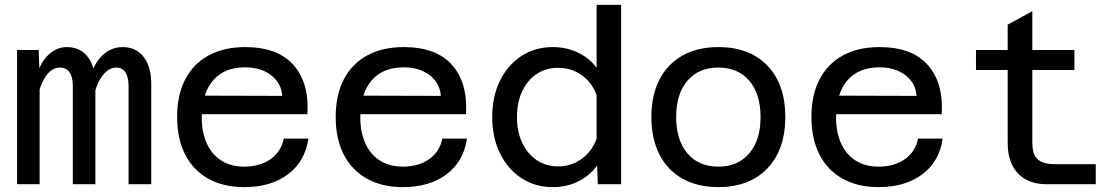

<svg xmlns="http://www.w3.org/2000/svg" viewBox="-20 -755 4590 787"><path d="M507 0V-401.5Q507 -438 494.5 -458Q482 -478 456 -478Q419.5 -478 391.2 -431.8Q363 -385.5 352 -287L343 -371.5Q345.5 -462 385.2 -512Q425 -562 482.5 -562Q536.5 -562 568.2 -522.5Q600 -483 600 -409.5V0ZM50 0V-550H138.5L142.5 -443V0ZM278.5 0V-401.5Q278.5 -439.5 265 -458.8Q251.5 -478 225 -478Q187 -478 160 -430Q133 -382 122 -287L120 -374.5Q122 -433.5 141 -475.5Q160 -517.5 189.8 -539.8Q219.5 -562 253.5 -562Q309.5 -562 340.2 -521.2Q371 -480.5 371 -410.5V0Z M981 12Q896 12 834 -22.5Q772 -57 739 -121.5Q706 -186 706 -276Q706 -366 739.5 -430Q773 -494 835.5 -528Q898 -562 985 -562Q1118 -562 1183 -488.5Q1248 -415 1240 -287H786L787 -363L1137 -362Q1133 -415 1091 -447Q1049 -479 985 -479Q899 -479 853 -425Q807 -371 807 -272Q807 -213 827.5 -167.5Q848 -122 887 -97Q926 -72 981 -72Q1046 -72 1089.5 -103Q1133 -134 1143 -187H1244Q1231 -94 1161 -41Q1091 12 981 12Z M1631 12Q1546 12 1484 -22.5Q1422 -57 1389 -121.5Q1356 -186 1356 -276Q1356 -366 1389.5 -430Q1423 -494 1485.5 -528Q1548 -562 1635 -562Q1768 -562 1833 -488.5Q1898 -415 1890 -287H1436L1437 -363L1787 -362Q1783 -415 1741 -447Q1699 -479 1635 -479Q1549 -479 1503 -425Q1457 -371 1457 -272Q1457 -213 1477.5 -167.5Q1498 -122 1537 -97Q1576 -72 1631 -72Q1696 -72 1739.5 -103Q1783 -134 1793 -187H1894Q1881 -94 1811 -41Q1741 12 1631 12Z M2246 -562Q2302.5 -562 2349.5 -539.2Q2396.5 -516.5 2425.5 -477V-735H2526V0H2430.5L2427.5 -76.5Q2399 -36.5 2351.5 -12.2Q2304 12 2246 12Q2173 12 2117 -25Q2061 -62 2029.2 -127Q1997.5 -192 1997.5 -275Q1997.5 -359 2029.2 -423.8Q2061 -488.5 2117 -525.2Q2173 -562 2246 -562ZM2268 -73Q2321.5 -73 2363.8 -103.5Q2406 -134 2425.5 -186V-365Q2406 -418 2363.8 -447.5Q2321.5 -477 2268 -477Q2217.5 -477 2179.5 -451.5Q2141.5 -426 2120.2 -380.5Q2099 -335 2099 -275Q2099 -216 2120.2 -170.5Q2141.5 -125 2179.5 -99Q2217.5 -73 2268 -73Z M2924.5 12Q2839 12 2777.4 -22.8Q2715.8 -57.5 2682.9 -122Q2650 -186.5 2650 -275Q2650 -364.5 2682.9 -428.5Q2715.8 -492.5 2777.4 -527.2Q2839 -562 2924.6 -562Q3053 -562 3126 -485.5Q3199 -409 3199 -274.9Q3199 -186.5 3166 -122Q3133 -57.5 3071.5 -22.8Q3010 12 2924.5 12ZM2924.5 -72Q3005 -72 3051.3 -126.6Q3097.5 -181.1 3097.5 -275.1Q3097.5 -370 3051.3 -424Q3005 -478 2924.5 -478Q2843.6 -478 2797.6 -423.9Q2751.5 -369.8 2751.5 -275Q2751.5 -181 2797.6 -126.5Q2843.6 -72 2924.5 -72Z M3581 12Q3496 12 3434 -22.5Q3372 -57 3339 -121.5Q3306 -186 3306 -276Q3306 -366 3339.5 -430Q3373 -494 3435.5 -528Q3498 -562 3585 -562Q3718 -562 3783 -488.5Q3848 -415 3840 -287H3386L3387 -363L3737 -362Q3733 -415 3691 -447Q3649 -479 3585 -479Q3499 -479 3453 -425Q3407 -371 3407 -272Q3407 -213 3427.5 -167.5Q3448 -122 3487 -97Q3526 -72 3581 -72Q3646 -72 3689.5 -103Q3733 -134 3743 -187H3844Q3831 -94 3761 -41Q3691 12 3581 12Z M4270 0Q4218.5 0 4182.8 -20.5Q4147 -41 4128.8 -79Q4110.5 -117 4110.5 -168V-654L4211.5 -709V-168Q4211.5 -143.5 4218.5 -123.8Q4225.5 -104 4246.2 -93Q4267 -82 4306.5 -82H4471.5V0ZM3980.5 -468V-550H4384V-468Z"/></svg>

Font: Azeret Mono Thin
Style: Regular
Weight: 100
Designer: Martin Vácha
Foundry: Displaay
Version: Version 1.002